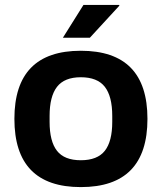

<svg xmlns="http://www.w3.org/2000/svg" viewBox="-20 -743 653 775"><path d="M233.9 -590.8 316.9 -723.1H460.9L461.9 -720.2L342.8 -590.8ZM306.2 12.2Q38.1 12.2 38.1 -263.2Q38.1 -538.1 306.2 -538.1Q575.2 -538.1 575.2 -263.2Q575.2 12.2 306.2 12.2ZM306.2 -96.2Q373 -96.2 403.1 -134.3Q433.1 -172.4 433.1 -251V-274.9Q433.1 -354 403.1 -392.6Q373 -431.2 306.2 -431.2Q240.2 -431.2 210.2 -392.6Q180.2 -354 180.2 -274.9V-251Q180.2 -172.4 210 -134.3Q239.7 -96.2 306.2 -96.2Z"/></svg>

Font: Archivo
Style: Bold
Weight: 700
Designer: Hector Gatti
Foundry: Omnibus-Type
Version: Version 2.001